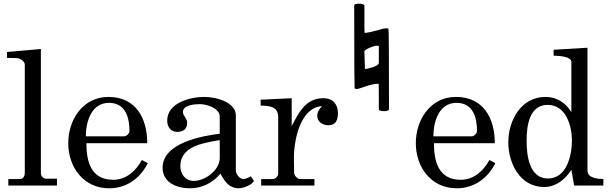

<svg xmlns="http://www.w3.org/2000/svg" viewBox="-20 -1003 3308 1038"><path d="M25 -35V0H288V-37H227C216 -37 201 -50 201 -66V-738L18 -722V-690L68 -689C90 -689 114 -671 114 -654V-69C114 -48 104 -35 86 -35Z M349 -229C349 -99 432 15 570 15C662 15 737 -37 779 -121L747 -138C714 -78 662 -31 592 -31C471 -31 447 -131 447 -229H776C776 -363 715 -479 566 -479C428 -479 349 -356 349 -229ZM569 -447C660 -447 680 -365 680 -294C679 -281 664 -266 651 -266H444C444 -345 474 -447 569 -447Z M1007 15C1072 15 1129 -14 1172 -64C1196 -19 1220 15 1273 15C1292 14 1340 0 1353 -25L1335 -50C1324 -43 1308 -35 1296 -35C1275 -35 1255 -62 1255 -81V-379C1255 -446 1159 -479 1083 -479C1008 -479 884 -447 884 -351C884 -318 902 -290 938 -290C970 -290 992 -305 992 -339C992 -363 969 -376 969 -398V-399C971 -437 1036 -440 1062 -440C1098 -440 1168 -418 1168 -372V-280C1070 -268 859 -230 859 -96C859 -15 937 15 1007 15ZM955 -105C955 -177 1013 -211 1076 -227C1097 -232 1143 -243 1168 -245V-149C1168 -82 1088 -25 1028 -25C982 -25 955 -62 955 -105Z M1392 -35V0H1680V-35H1602C1587 -35 1570 -55 1570 -70V-71C1570 -78 1569 -147 1569 -155C1571 -267 1612 -424 1721 -429C1709 -417 1695 -397 1695 -378C1695 -345 1723 -326 1756 -326C1796 -326 1807 -355 1807 -391C1807 -439 1780 -472 1729 -472H1727C1631 -472 1593 -390 1557 -321V-472L1389 -464V-432C1437 -431 1484 -428 1484 -369V-67C1484 -53 1473 -35 1453 -35Z M1953 -630 1950 -724C1950 -732 1965 -741 1995 -751C2001 -754 2009 -756 2018 -756C2022 -756 2025 -755 2028 -754V-665C2028 -658 2024 -653 2015 -648C2006 -643 1995 -639 1983 -636C1970 -632 1960 -630 1953 -630ZM2056 -402C2074 -402 2083 -406 2083 -413C2083 -701 2082 -846 2080 -848C2077 -849 2075 -850 2072 -850C2061 -850 2048 -848 2031 -842C1991 -831 1964 -825 1951 -825C1950 -826 1950 -876 1950 -973C1950 -974 1948 -976 1944 -979C1939 -982 1932 -983 1923 -983C1904 -983 1895 -980 1895 -973C1895 -677 1896 -528 1897 -526C1898 -523 1903 -522 1912 -522C1915 -522 1927 -526 1950 -534C1982 -545 2005 -550 2019 -550C2023 -550 2026 -550 2027 -549C2028 -548 2028 -502 2028 -413C2028 -406 2037 -402 2056 -402Z M2228 -229C2228 -99 2311 15 2449 15C2541 15 2616 -37 2658 -121L2626 -138C2593 -78 2541 -31 2471 -31C2350 -31 2326 -131 2326 -229H2655C2655 -363 2594 -479 2445 -479C2307 -479 2228 -356 2228 -229ZM2448 -447C2539 -447 2559 -365 2559 -294C2558 -281 2543 -266 2530 -266H2323C2323 -345 2353 -447 2448 -447Z M2922 8C2985 8 3035 -32 3069 -85L3084 0H3242V-35C3216 -36 3156 -38 3156 -81V-745L2973 -734V-702C2997 -701 3069 -700 3069 -667V-397C3036 -449 2990 -479 2929 -479C2798 -479 2728 -353 2728 -234C2728 -119 2792 8 2922 8ZM2941 -436C3039 -436 3072 -324 3072 -243C3072 -164 3044 -38 2943 -38C2839 -38 2827 -167 2827 -243C2827 -320 2840 -436 2941 -436Z"/></svg>

Font: MusAnalysis
Style: Regular
Weight: 400
Version: Version 2.0